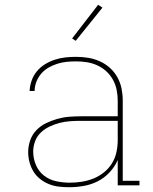

<svg xmlns="http://www.w3.org/2000/svg" viewBox="-20 -776 640 804"><path d="M269 8Q248 8 226.5 5.5Q205 3 185 -5Q165 -13 148 -26.5Q131 -40 120 -58Q109 -76 103.5 -97Q98 -118 98 -139Q98 -164 106.5 -188.5Q115 -213 132.5 -231Q150 -249 172.5 -260Q195 -271 219.5 -278Q244 -285 269 -287Q294 -289 319 -289H473V-355Q473 -377 468.5 -399.5Q464 -422 453 -442Q442 -462 425 -477.5Q408 -493 387 -502.5Q366 -512 343.5 -515.5Q321 -519 298 -519Q278 -519 258.5 -517Q239 -515 220 -509Q201 -503 183.5 -493Q166 -483 153 -468Q140 -453 132.5 -434Q125 -415 125 -395H104Q105 -417 112.5 -438.5Q120 -460 134.5 -477.5Q149 -495 168.5 -507Q188 -519 209.5 -526Q231 -533 253.5 -535.5Q276 -538 298 -538Q324 -538 349 -534Q374 -530 397.5 -519.5Q421 -509 440 -492Q459 -475 471.5 -452.5Q484 -430 489 -405Q494 -380 494 -355V-19H564V0H473V-106Q461 -78 439 -54.5Q417 -31 389.5 -17Q362 -3 331 2.5Q300 8 269 8ZM272 -11Q297 -11 322.5 -15Q348 -19 371.5 -28.5Q395 -38 415 -54Q435 -70 448.5 -91.5Q462 -113 467.5 -138.5Q473 -164 473 -189V-270H319Q297 -270 274.5 -268.5Q252 -267 230.5 -261.5Q209 -256 188.5 -246.5Q168 -237 151.5 -221.5Q135 -206 127 -184.5Q119 -163 119 -141Q119 -112 130.5 -85Q142 -58 164.5 -40.5Q187 -23 215.5 -17Q244 -11 272 -11ZM297 -605 282 -615 391 -756 409 -744Z"/></svg>

Font: Iosevka Slab Thin Extended
Style: Regular
Weight: 100
Width: 7
Monospace: yes
Designer: Belleve Invis
Foundry: Belleve Invis
Version: Version 11.1.1; ttfautohint (v1.8.3)